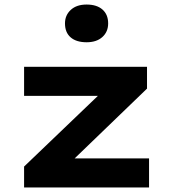

<svg xmlns="http://www.w3.org/2000/svg" viewBox="-20 -825 766 845"><path d="M86 0V-92L464 -454L476 -403H86V-531H627V-435L263 -84L248 -128H636V0ZM361 -639Q316 -639 291 -660.5Q266 -682 266 -722Q266 -758 291.5 -781.5Q317 -805 361 -805Q406 -805 431 -783Q456 -761 456 -722Q456 -685 430.5 -662Q405 -639 361 -639Z"/></svg>

Font: Lexend Peta
Style: Bold
Weight: 700
Designer: Bonnie Shaver-Troup, Thomas Jockin
Foundry: Lexend
Version: Version 1.007